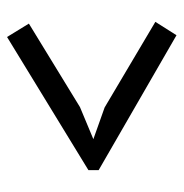

<svg xmlns="http://www.w3.org/2000/svg" viewBox="-8 -597 521 545"><g transform="rotate(-90 252.5 -324.5)"><path d="M42 -305V-334L420 -565L458 -503L221 -358L130 -320L220 -288L463 -144L425 -84Z"/></g></svg>

Font: PT Sans
Style: Regular
Weight: 400
Version: Version 2.003W OFL; ttfautohint (v1.6)